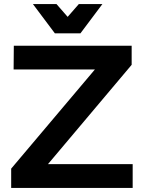

<svg xmlns="http://www.w3.org/2000/svg" viewBox="-20 -925 708 945"><path d="M48 -700H628V-606L216 -117H633V0H35V-95L447 -583H47ZM368 -905H484L376 -761H250L142 -905H258L313 -842Z"/></svg>

Font: Montserrat arm2 Medium
Style: Regular
Weight: 500
Designer: Julieta Ulanovsky
Foundry: Julieta Ulanovsky
Version: Version 6.000